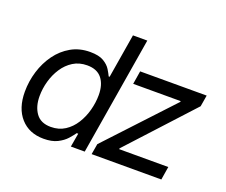

<svg xmlns="http://www.w3.org/2000/svg" viewBox="-120 -914 1309 1111"><g transform="rotate(20 534.5 -358.5)"><path d="M240.2 11.7Q150.9 11.7 98.4 -47.1Q45.9 -106 45.9 -207.5Q45.9 -272 64.7 -333.5Q83.5 -395 119.4 -444.6Q155.3 -494.1 206.8 -523.4Q258.3 -552.7 323.7 -552.7Q377.9 -552.7 407.5 -534.9Q437 -517.1 450.9 -494.1Q464.8 -471.2 471.7 -456.1H477.5L522.5 -727.5H610.8L490.2 0H404.8L419.4 -84.5H410.2Q398.4 -67.4 378.2 -44.7Q357.9 -22 324.5 -5.1Q291 11.7 240.2 11.7ZM255.9 -66.9Q305.2 -66.9 342.3 -90.8Q379.4 -114.7 404.3 -154.3Q429.2 -193.8 441.9 -241.2Q454.6 -288.6 454.6 -335Q454.6 -398.9 424.8 -436.5Q395 -474.1 334 -474.1Q285.2 -474.1 248 -450.9Q210.9 -427.7 185.8 -389.4Q160.6 -351.1 147.7 -304.9Q134.8 -258.8 134.8 -212.4Q134.8 -148.9 164.3 -107.9Q193.8 -66.9 255.9 -66.9ZM532.7 0 543.9 -65.4 911.1 -459 912.1 -464.4H619.6L632.8 -545.9H1042.5L1030.8 -476.1L673.3 -86.9L672.4 -81.5H975.1L961.9 0Z"/></g></svg>

Font: Inter
Style: Italic
Weight: 400
Italic angle: -9.3988°
Designer: Rasmus Andersson
Foundry: rsms
Version: Version 4.001;git-66647c0bb